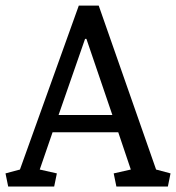

<svg xmlns="http://www.w3.org/2000/svg" viewBox="-24 -681 643 701"><path d="M-3.9 -47.9 48.8 -62 263.7 -660.6H336.4L545.9 -62L598.6 -47.9L588.9 0H400.9L391.1 -47.9L453.6 -62L407.7 -198.2H168L121.1 -62L183.6 -47.9L173.8 0H5.9ZM189.9 -261.2H386.2L291.5 -539.1H286.6Z"/></svg>

Font: Noticia Text
Style: Regular
Weight: 400
Designer: JM Sole
Foundry: JM Sole
Version: Version 1.003